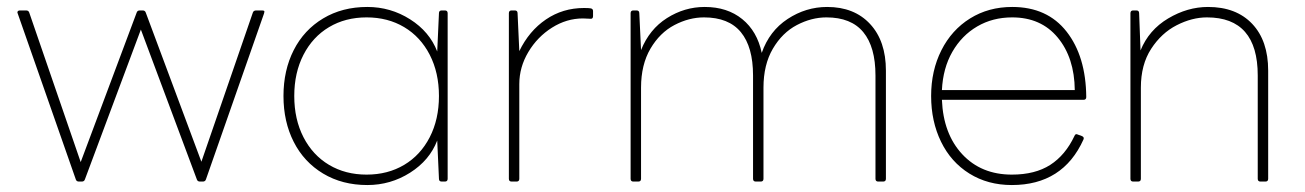

<svg xmlns="http://www.w3.org/2000/svg" viewBox="-20 -522 3751 552"><path d="M207 0Q200 0 198 -6L31 -483L30 -486Q30 -492 38 -492H55Q62 -492 64 -486L212 -56L373 -486Q375 -492 382 -492H390Q397 -492 399 -486L559 -57L707 -486Q709 -492 717 -492H733Q738 -492 739.5 -490.5Q741 -489 739 -483L572 -6Q570 0 563 0H555Q548 0 546 -6L385 -437L224 -6Q222 0 215 0Z M795 -246Q795 -320 824.5 -378Q854 -436 909 -469Q964 -502 1036 -502Q1103 -502 1159 -466.5Q1215 -431 1237 -374L1242 -484Q1242 -492 1250 -492H1259Q1267 -492 1267 -484V-8Q1267 0 1259 0H1250Q1242 0 1242 -8L1237 -118Q1215 -61 1159 -25.5Q1103 10 1036 10Q964 10 909 -23Q854 -56 824.5 -114Q795 -172 795 -246ZM1242 -246Q1242 -313 1215.5 -364.5Q1189 -416 1142 -444Q1095 -472 1034 -472Q973 -472 926 -444Q879 -416 852.5 -364.5Q826 -313 826 -246Q826 -179 852.5 -127.5Q879 -76 926 -48Q973 -20 1034 -20Q1095 -20 1142 -48Q1189 -76 1215.5 -127.5Q1242 -179 1242 -246Z M1451 0Q1443 0 1443 -8V-484Q1443 -492 1451 -492H1460Q1468 -492 1468 -484L1473 -375Q1501 -433 1549.5 -466Q1598 -499 1659 -499Q1673 -499 1678 -498Q1685 -497 1685 -490V-476Q1685 -468 1679 -468L1656 -469Q1609 -469 1567 -442.5Q1525 -416 1499 -372.5Q1473 -329 1473 -280V-8Q1473 0 1465 0Z M1801 0Q1793 0 1793 -8V-484Q1793 -492 1801 -492H1810Q1818 -492 1818 -484L1823 -378Q1847 -438 1897.5 -470Q1948 -502 2006 -502Q2071 -502 2114 -467Q2157 -432 2170 -370Q2192 -433 2244.5 -467.5Q2297 -502 2358 -502Q2436 -502 2481.5 -453Q2527 -404 2527 -319V-8Q2527 0 2519 0H2505Q2497 0 2497 -8V-305Q2497 -387 2462 -429.5Q2427 -472 2356 -472Q2313 -472 2271 -450Q2229 -428 2202 -382Q2175 -336 2175 -270V-8Q2175 0 2167 0H2153Q2145 0 2145 -8V-305Q2145 -387 2110 -429.5Q2075 -472 2004 -472Q1961 -472 1919 -450Q1877 -428 1850 -382Q1823 -336 1823 -270V-8Q1823 0 1815 0Z M2657 -246Q2657 -319 2686.5 -377.5Q2716 -436 2769 -469Q2822 -502 2890 -502Q2991 -502 3046.5 -431Q3102 -360 3103 -243Q3103 -235 3095 -235H2688Q2692 -137 2746.5 -78.5Q2801 -20 2889 -20Q2956 -20 2999.5 -48Q3043 -76 3069 -131Q3072 -139 3079 -135L3090 -131Q3098 -128 3095 -121Q3036 10 2889 10Q2820 10 2767 -23Q2714 -56 2685.5 -114.5Q2657 -173 2657 -246ZM2688 -263H3070Q3069 -356 3021 -414Q2973 -472 2890 -472Q2834 -472 2789.5 -446Q2745 -420 2718 -373Q2691 -326 2688 -263Z M3238 0Q3230 0 3230 -8V-484Q3230 -492 3238 -492H3247Q3255 -492 3255 -484L3259 -377Q3283 -436 3338.5 -469Q3394 -502 3453 -502Q3534 -502 3580 -453.5Q3626 -405 3626 -319V-8Q3626 0 3618 0H3604Q3596 0 3596 -8V-305Q3596 -472 3450 -472Q3407 -472 3363 -449.5Q3319 -427 3289.5 -381.5Q3260 -336 3260 -270V-8Q3260 0 3252 0Z"/></svg>

Font: LINE Seed Sans TH App Thin
Style: Regular
Weight: 250
Designer: Dalton Maag Ltd | Thai characters by Cadson Demak Co.,Ltd.
Foundry: Dalton Maag Ltd
Version: Version 1.003